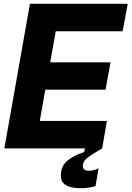

<svg xmlns="http://www.w3.org/2000/svg" viewBox="-20 -783 694 1013"><path d="M519 0H3L138 -763H654L627 -618H274L245 -454H563L537 -310H219L190 -145H544ZM301 144Q301 96 332.5 67.5Q364 39 424 19L428 0H519Q458 35 437.5 52.5Q417 70 417 92Q417 118 449 118Q473 118 500 105L484 199Q447 210 406 210Q301 210 301 144Z"/></svg>

Font: Open Sauce Sans ExBold Italic
Style: Regular
Weight: 800
Italic angle: -10°
Designer: Alfredo Marco Pradil
Foundry: Creative Sauce Fz LLC
Version: Version 1.477